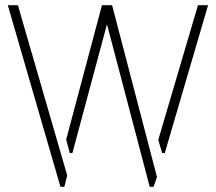

<svg xmlns="http://www.w3.org/2000/svg" viewBox="-20 -720 832 740"><path d="M213 0 10 -700H49L239 -44L228 0ZM557 0 373 -700H412L585 -38L572 0ZM249 -130 235 -182 373 -700H412L259 -130ZM605 -130 590 -181 743 -700H782L615 -130Z"/></svg>

Font: Stick No Bills ExtraLight ExtraLight
Style: Regular
Weight: 250
Version: Version 2.000